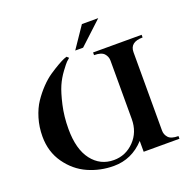

<svg xmlns="http://www.w3.org/2000/svg" viewBox="-155 -1044 1205 1215"><g transform="rotate(-20 447.5 -436.5)"><path d="M529 -682V-700H856V-682Q770 -682 770 -614V-86Q770 -59 788.5 -38.5Q807 -18 856 -18V0H615V-73Q529 20 408 20Q317 20 236 -16Q155 -52 100.5 -129Q46 -206 46 -309Q46 -373 63.5 -431Q81 -489 109 -530.5Q137 -572 170.5 -607Q204 -642 237.5 -664.5Q271 -687 299 -703Q327 -719 344 -726L362 -732L375 -720Q363 -710 354.5 -702Q346 -694 317 -655Q288 -616 269.5 -573.5Q251 -531 234 -456.5Q217 -382 217 -298Q217 -161 273.5 -88Q330 -15 421 -15Q501 -15 558 -73.5Q615 -132 615 -221V-614Q615 -641 596.5 -661.5Q578 -682 529 -682ZM524 -893H634L480 -750H427Z"/></g></svg>

Font: Uncial Antiqua
Style: Regular
Weight: 400
Designer: Astigmatic (AOETI)
Foundry: Astigmatic (AOETI)
Version: Version 1.000